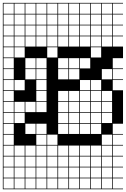

<svg xmlns="http://www.w3.org/2000/svg" viewBox="-20 -1025 886 1352"><path d="M0 307.7V-1004.8H846.2V-1000H774V-927.9H846.2V-923.1H774V-851H846.2V-846.2H774V-774H846.2V-769.2H774V-697.1H846.2V-615.4H774V-543.3H846.2V-538.5H774V-466.3H846.2V-461.5H774V-389.4H846.2V-153.8H774V-81.7H846.2V-76.9H774V-4.8H846.2V0H774V72.1H846.2V76.9H774V149H846.2V153.8H774V226H846.2V230.8H774V302.9H846.2V307.7ZM697.1 -927.9H769.2V-1000H697.1ZM158.7 -927.9H230.8V-1000H158.7ZM389.4 -927.9H461.5V-1000H389.4ZM466.3 -927.9H538.5V-1000H466.3ZM81.7 -927.9H153.8V-1000H81.7ZM620.2 -927.9H692.3V-1000H620.2ZM543.3 -927.9H615.4V-1000H543.3ZM4.8 -927.9H76.9V-1000H4.8ZM235.6 -927.9H307.7V-1000H235.6ZM312.5 -927.9H384.6V-1000H312.5ZM312.5 -851H384.6V-923.1H312.5ZM4.8 -851H76.9V-923.1H4.8ZM235.6 -851H307.7V-923.1H235.6ZM620.2 -851H692.3V-923.1H620.2ZM543.3 -851H615.4V-923.1H543.3ZM81.7 -851H153.8V-923.1H81.7ZM389.4 -851H461.5V-923.1H389.4ZM466.3 -851H538.5V-923.1H466.3ZM697.1 -851H769.2V-923.1H697.1ZM158.7 -851H230.8V-923.1H158.7ZM312.5 -774H384.6V-846.2H312.5ZM4.8 -774H76.9V-846.2H4.8ZM620.2 -774H692.3V-846.2H620.2ZM235.6 -774H307.7V-846.2H235.6ZM543.3 -774H615.4V-846.2H543.3ZM81.7 -774H153.8V-846.2H81.7ZM389.4 -774H461.5V-846.2H389.4ZM466.3 -774H538.5V-846.2H466.3ZM697.1 -774H769.2V-846.2H697.1ZM158.7 -774H230.8V-846.2H158.7ZM620.2 -697.1H692.3V-769.2H620.2ZM4.8 -697.1H76.9V-769.2H4.8ZM543.3 -697.1H615.4V-769.2H543.3ZM235.6 -697.1H307.7V-769.2H235.6ZM389.4 -697.1H461.5V-769.2H389.4ZM81.7 -697.1H153.8V-769.2H81.7ZM312.5 -697.1H384.6V-769.2H312.5ZM697.1 -697.1H769.2V-769.2H697.1ZM466.3 -697.1H538.5V-769.2H466.3ZM158.7 -697.1H230.8V-769.2H158.7ZM312.5 -620.2H384.6V-692.3H312.5ZM81.7 -620.2H153.8V-692.3H81.7ZM620.2 -620.2H692.3V-692.3H620.2ZM4.8 -620.2H76.9V-692.3H4.8ZM466.3 -543.3H538.5V-615.4H466.3ZM158.7 -543.3H230.8V-615.4H158.7ZM543.3 -543.3H615.4V-615.4H543.3ZM389.4 -543.3H461.5V-615.4H389.4ZM235.6 -543.3H307.7V-615.4H235.6ZM4.8 -543.3H76.9V-615.4H4.8ZM466.3 -466.3H538.5V-538.5H466.3ZM158.7 -466.3H230.8V-538.5H158.7ZM389.4 -466.3H461.5V-538.5H389.4ZM235.6 -466.3H307.7V-538.5H235.6ZM4.8 -466.3H76.9V-538.5H4.8ZM697.1 -466.3H769.2V-538.5H697.1ZM235.6 -389.4H307.7V-461.5H235.6ZM81.7 -389.4H153.8V-461.5H81.7ZM620.2 -389.4H692.3V-461.5H620.2ZM4.8 -389.4H76.9V-461.5H4.8ZM543.3 -389.4H615.4V-461.5H543.3ZM76.9 -384.6H4.8V-312.5H76.9ZM697.1 -312.5H769.2V-384.6H697.1ZM543.3 -312.5H615.4V-384.6H543.3ZM466.3 -312.5H538.5V-384.6H466.3ZM620.2 -312.5H692.3V-384.6H620.2ZM389.4 -312.5H461.5V-384.6H389.4ZM235.6 -312.5H307.7V-384.6H235.6ZM543.3 -235.6H615.4V-307.7H543.3ZM697.1 -235.6H769.2V-307.7H697.1ZM158.7 -235.6H230.8V-307.7H158.7ZM81.7 -235.6H153.8V-307.7H81.7ZM466.3 -235.6H538.5V-307.7H466.3ZM620.2 -235.6H692.3V-307.7H620.2ZM389.4 -235.6H461.5V-307.7H389.4ZM235.6 -235.6H307.7V-307.7H235.6ZM4.8 -235.6H76.9V-307.7H4.8ZM543.3 -158.7H615.4V-230.8H543.3ZM389.4 -158.7H461.5V-230.8H389.4ZM620.2 -158.7H692.3V-230.8H620.2ZM466.3 -158.7H538.5V-230.8H466.3ZM81.7 -158.7H153.8V-230.8H81.7ZM697.1 -158.7H769.2V-230.8H697.1ZM4.8 -158.7H76.9V-230.8H4.8ZM235.6 -81.7H307.7V-153.8H235.6ZM389.4 -81.7H461.5V-153.8H389.4ZM620.2 -81.7H692.3V-153.8H620.2ZM466.3 -81.7H538.5V-153.8H466.3ZM4.8 -81.7H76.9V-153.8H4.8ZM158.7 -81.7H230.8V-153.8H158.7ZM543.3 -81.7H615.4V-153.8H543.3ZM235.6 -4.8H307.7V-76.9H235.6ZM4.8 -4.8H76.9V-76.9H4.8ZM312.5 -4.8H384.6V-76.9H312.5ZM697.1 -4.8H769.2V-76.9H697.1ZM312.5 72.1H384.6V0H312.5ZM543.3 72.1H615.4V0H543.3ZM4.8 72.1H76.9V0H4.8ZM158.7 72.1H230.8V0H158.7ZM697.1 72.1H769.2V0H697.1ZM81.7 72.1H153.8V0H81.7ZM389.4 72.1H461.5V0H389.4ZM235.6 72.1H307.7V0H235.6ZM620.2 72.1H692.3V0H620.2ZM466.3 72.1H538.5V0H466.3ZM543.3 149H615.4V76.9H543.3ZM4.8 149H76.9V76.9H4.8ZM158.7 149H230.8V76.9H158.7ZM312.5 149H384.6V76.9H312.5ZM697.1 149H769.2V76.9H697.1ZM389.4 149H461.5V76.9H389.4ZM81.7 149H153.8V76.9H81.7ZM620.2 149H692.3V76.9H620.2ZM466.3 149H538.5V76.9H466.3ZM235.6 149H307.7V76.9H235.6ZM389.4 226H461.5V153.8H389.4ZM81.7 226H153.8V153.8H81.7ZM466.3 226H538.5V153.8H466.3ZM620.2 226H692.3V153.8H620.2ZM235.6 226H307.7V153.8H235.6ZM697.1 226H769.2V153.8H697.1ZM312.5 226H384.6V153.8H312.5ZM158.7 226H230.8V153.8H158.7ZM543.3 226H615.4V153.8H543.3ZM4.8 226H76.9V153.8H4.8ZM81.7 302.9H153.8V230.8H81.7ZM620.2 302.9H692.3V230.8H620.2ZM697.1 302.9H769.2V230.8H697.1ZM235.6 302.9H307.7V230.8H235.6ZM158.7 302.9H230.8V230.8H158.7ZM389.4 302.9H461.5V230.8H389.4ZM312.5 302.9H384.6V230.8H312.5ZM543.3 302.9H615.4V230.8H543.3ZM4.8 302.9H76.9V230.8H4.8ZM466.3 302.9H538.5V230.8H466.3Z"/></svg>

Font: Jacquarda Bastarda 9 Charted
Style: Regular
Weight: 400
Designer: Sarah Cadigan-Fried
Version: Version 1.000; ttfautohint (v1.8.4.7-5d5b)